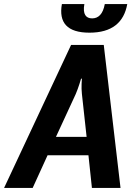

<svg xmlns="http://www.w3.org/2000/svg" viewBox="-30 -920 650 940"><path d="M420 0H560L478 -700H318L-10 0H130L203 -160H403ZM341 -460C354 -490 367 -535 367 -535H371C371 -535 367 -492 371 -460L394 -250H244ZM421 -830C391 -830 374 -850 383 -900H273C257 -810 298 -760 408 -760C518 -760 577 -810 593 -900H483C474 -850 451 -830 421 -830Z"/></svg>

Font: Scada
Style: Bold Italic
Weight: 700
Designer: Jovanny Lemonad
Foundry: Jovanny Lemonad
Version: Version 3.005